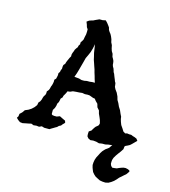

<svg xmlns="http://www.w3.org/2000/svg" viewBox="-136 -839 1037 1174"><g transform="rotate(15 383.0 -252.5)"><path d="M348 -728H368L387 -732L400 -718L410 -705L417 -695L421 -680L428 -669L436 -659L443 -646L450 -629L454 -611L462 -595L466 -576L471 -560L480 -545L484 -527L491 -515L496 -504L498 -492L499 -480L503 -469L508 -461L512 -450L515 -439L521 -429L525 -418L529 -408L534 -396L538 -385L543 -377L545 -364L546 -354L553 -340L566 -322L576 -301L582 -280L592 -263L601 -243L613 -224L622 -203L630 -187L632 -173L637 -156L644 -138L657 -119L667 -103L680 -95L692 -98L705 -96H718L730 -91L741 -88L755 -82L764 -70L737 -43L727 -34L714 -27L701 -21L692 -11L680 -2L666 0L652 -7H634L616 -4L598 -2L580 2H560L541 5L523 0L503 -2L485 0L471 -7L462 -18L461 -32L462 -49L477 -59L482 -68L489 -79L496 -88L505 -95L512 -102L515 -114L510 -133L503 -150L494 -170L489 -189L475 -205L469 -226L455 -240L446 -252L434 -254L421 -259L410 -263L398 -264L380 -263L363 -266L345 -264L326 -263L305 -261L289 -254L273 -252L268 -240L263 -231L256 -219L254 -209L244 -198L242 -187L239 -175L232 -163L230 -149L225 -134L216 -119V-93L221 -88L233 -86H249L268 -93L286 -84L305 -75L309 -63L305 -58L296 -49L289 -40L277 -34L268 -25L257 -19L249 -14L237 -7L226 0H193L177 -5L161 2L144 0L126 2L111 -4L93 0L77 3L58 7L41 5L27 -5L16 -16L23 -27L25 -43L39 -56L51 -73L72 -82L89 -93L104 -107L116 -123L119 -140L128 -150L134 -163L137 -175L141 -186L148 -196L151 -207V-219L161 -231L165 -241L168 -254L172 -264L175 -275L177 -287V-300L186 -309L189 -322L191 -332V-345L198 -355L200 -366L205 -377V-389L207 -401L216 -411L219 -422L223 -432L233 -454L239 -464V-476L242 -487L247 -499L250 -509L257 -520L264 -529L266 -539L273 -550V-562L279 -571L286 -583L289 -600L293 -618L294 -634V-650L286 -662L282 -676L275 -694L289 -704L301 -708L312 -711L326 -718ZM361 -574 355 -545 348 -521 338 -498 328 -477 321 -450 307 -398 300 -374 291 -349 321 -346 338 -341H355L371 -344H389L405 -346H421L414 -368L409 -386L403 -405L398 -424L391 -444L385 -462L379 -479L374 -501L369 -521ZM678 -34 691 -30 697 -17 695 1 684 18 672 34 660 51 650 68 645 83 644 96V107L649 119L658 128L671 127L686 125L699 119L712 114L725 110L738 109L752 112L763 117L766 123L760 133L751 145L740 154L728 165L715 176L703 190L690 203L675 214L659 223L641 227L623 226L605 223L589 215L574 207L562 196L552 184L547 172L542 159L538 143L539 125L542 109L548 92L556 77L564 61L573 47L582 37L590 29L599 23L609 15L617 3L625 -8L637 -16L651 -23L664 -30Z"/></g></svg>

Font: Tagesschrift
Style: Regular
Weight: 400
Designer: Yanone
Version: Version 2.000; ttfautohint (v1.8.4.7-5d5b)